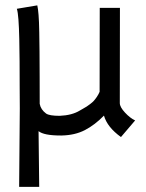

<svg xmlns="http://www.w3.org/2000/svg" viewBox="-20 -519 558 734"><path d="M442.4 4.9Q390.1 -32.7 377.4 -77.1Q342.8 -41.5 304.7 -21.7Q266.6 -2 215.8 -1H211.4Q147.9 -1 127.4 -17.6L129.9 195.3H53.2L55.7 -104.5Q55.2 -133.8 55.2 -189Q55.2 -244.1 54.9 -284.7Q54.7 -325.2 53.7 -369.9Q52.7 -414.6 50.5 -444.1Q48.3 -473.6 44.4 -485.4L122.6 -498.5Q125.5 -485.8 127.4 -461.7Q129.4 -437.5 130.1 -395.8Q130.9 -354 131.1 -321.3Q131.3 -288.6 131.6 -223.4Q131.8 -158.2 131.8 -122.1Q135.7 -100.1 156.2 -85Q168.5 -76.2 208 -76.2Q255.4 -78.1 285.6 -96.7Q287.1 -97.7 297.4 -103.5Q307.6 -109.4 311.5 -111.8Q315.4 -114.3 324.5 -121.1Q333.5 -127.9 338.6 -133.5Q343.8 -139.2 350.1 -148.4Q356.4 -157.7 360.8 -168L361.3 -488.8H438.5L438 -125Q438 -109.9 457.8 -88.6Q477.5 -67.4 496.6 -58.6Z"/></svg>

Font: FantasqueSansM Nerd Font
Style: Regular
Weight: 400
Monospace: yes
Designer: Jany Belluz
Version: Version 1.8.0 ; ttfautohint (v1.8.2);Nerd Fonts 3.4.0